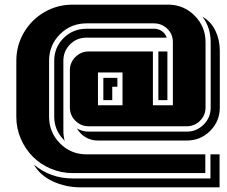

<svg xmlns="http://www.w3.org/2000/svg" viewBox="-20 -660 970 821"><path d="M858.9 -200.2Q858.9 -167 835.2 -143.6Q811.5 -120.1 778.8 -120.1H358.9Q326.2 -120.1 302.5 -143.6Q278.8 -167 278.8 -200.2V-359.9Q278.8 -392.6 302.5 -416.3Q326.2 -439.9 358.9 -439.9H633.8V-210H719.2V-480Q719.2 -514.2 695.3 -537.1Q671.4 -560.1 638.2 -560.1H350.1Q283.2 -560.1 236.6 -513.7Q189.9 -467.3 189.9 -399.9V-161.1Q189.9 -93.8 236.6 -46.9Q283.2 0 350.1 0H857.9V80.1H290Q241.2 80.1 196.5 61Q151.9 42 119.9 9.5Q87.9 -22.9 68.8 -67.1Q49.8 -111.3 49.8 -160.2V-399.9Q49.8 -465.3 82 -520.5Q114.3 -575.7 169.4 -607.9Q224.6 -640.1 290 -640.1H699.2Q765.1 -640.1 812 -593.3Q858.9 -546.4 858.9 -480ZM778.8 -59.1H397.9Q369.6 -59.1 345.9 -73.2Q322.3 -87.4 309.1 -110.8Q332.5 -97.2 358.9 -97.2H778.8Q820.8 -97.2 850.8 -127.2Q880.9 -157.2 880.9 -200.2V-480Q880.9 -541.5 846.2 -587.9Q881.8 -568.4 900.9 -529.1Q919.9 -489.7 919.9 -443.8V-200.2Q919.9 -141.6 878.7 -100.3Q837.4 -59.1 778.8 -59.1ZM879.9 103V0H918.9V141.1H325.2Q261.2 141.1 206.3 115.7Q151.4 90.3 125 43.9Q196.3 103 290 103ZM251 -399.9V-100.1Q251 -78.1 256.8 -57.1L252 -63Q211.9 -104.5 211.9 -161.1V-399.9Q211.9 -457.5 252 -497.3Q292 -537.1 350.1 -537.1H638.2Q657.2 -537.1 672.1 -526.9Q687 -516.6 692.9 -499H350.1Q308.1 -499 279.5 -470.2Q251 -441.4 251 -399.9ZM503.9 -210V-350.1H398.9V-210ZM695.8 -439.9V-231.9H657.2V-439.9ZM421.9 -231.9V-327.1H481.9V-289.1H460V-231.9Z"/></svg>

Font: Laconic
Style: Shadow
Weight: 900
Width: 6
Designer: Robby Woodard
Version: Version 1.000